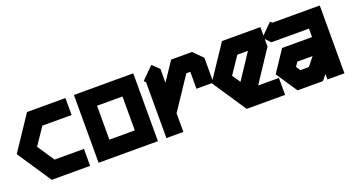

<svg xmlns="http://www.w3.org/2000/svg" viewBox="-54 -884 2317 1277"><g transform="rotate(-20 1104.0 -246.0)"><path d="M148 -480H420V-360H213L132 -240L212 -120H420V0H148L-12 -240Z M480 -480H900V0H480ZM600 -360V-120H780V-360Z M1032 -492 1080 -446V-348L1168 -480H1316L1380 -416V-240H1260V-360H1232L1080 -132V0H960V-394L948 -408Z M1528 -480H1800V-342L1653 -120H1800V0H1528L1368 -240ZM1593 -360 1512 -240 1551 -183 1668 -360Z M1872 -492 1886 -480H2220V0H2100V-39L2068 0H1888L1788 -150L1888 -300H2100V-360H1834L1788 -408ZM1952 -180 1932 -150 1952 -120H2012L2060 -180Z"/></g></svg>

Font: SOV_raksil
Style: Book
Weight: 400
Version: Version 1.00